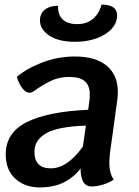

<svg xmlns="http://www.w3.org/2000/svg" viewBox="-20 -806 605 836"><path d="M465 -184Q456 -127 456 -95Q456 -53 475 -24Q457 -11 429.5 -2.5Q402 6 379 6Q331 6 331 -72Q299 -32 256 -11Q213 10 153 10Q88 10 46.5 -28Q5 -66 5 -134Q5 -228 96 -274Q187 -320 364 -328L370 -373Q371 -381 371 -395Q371 -433 349.5 -452Q328 -471 281 -471Q238 -471 203 -454.5Q168 -438 124 -407Q116 -402 109 -402Q93 -402 78 -421Q63 -440 53 -471Q96 -508 164 -534Q232 -560 306 -560Q397 -560 445 -519.5Q493 -479 493 -406Q493 -385 491 -373ZM341 -168 354 -259Q233 -255 181.5 -226Q130 -197 130 -145Q130 -73 201 -73Q273 -73 341 -168ZM154 -717Q154 -747 175.5 -764Q197 -781 233 -781Q231 -744 252 -722.5Q273 -701 316 -701Q358 -701 385 -724Q412 -747 422 -786Q490 -786 490 -739Q490 -708 467.5 -682Q445 -656 403 -640Q361 -624 307 -624Q234 -624 194 -651.5Q154 -679 154 -717Z"/></svg>

Font: Krub SemiBold
Style: Italic
Weight: 600
Italic angle: -8°
Designer: Ekaluck Peanpanawate
Foundry: Cadson Demak Co.,Ltd.
Version: Version 1.000; ttfautohint (v1.6)